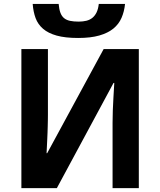

<svg xmlns="http://www.w3.org/2000/svg" viewBox="-20 -966 823 986"><path d="M89.8 -713.9H226.1V-376Q226.1 -363.8 225.8 -348.6Q225.6 -333.5 225.1 -317.1Q224.6 -300.8 224.1 -284.4Q223.6 -268.1 222.7 -252.4Q220.7 -216.3 219.2 -179.2H222.2L512.2 -713.9H692.9V0H558.1V-335.9Q558.1 -363.8 559.3 -398.7Q560.5 -433.6 562.5 -465.3Q564.5 -502.4 566.9 -540H563L272 0H89.8ZM622.1 -945.8Q618.2 -906.7 604.2 -874.5Q590.3 -842.3 562.3 -819.3Q534.2 -796.4 490 -783.7Q445.8 -771 381.3 -771Q314.9 -771 271.2 -783.2Q227.5 -795.4 201.2 -818.1Q174.8 -840.8 162.8 -873Q150.9 -905.3 147.9 -945.8H281.2Q283.7 -918 290.3 -900.4Q296.9 -882.8 309.1 -872.8Q321.3 -862.8 339.8 -858.9Q358.4 -855 384.3 -855Q405.8 -855 423.6 -859.4Q441.4 -863.8 454.6 -874.5Q467.8 -885.3 476.1 -902.6Q484.4 -919.9 487.3 -945.8Z"/></svg>

Font: Droid Sans
Style: Bold
Weight: 700
Foundry: Ascender Corporation
Version: Version 1.00 build 112